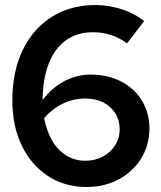

<svg xmlns="http://www.w3.org/2000/svg" viewBox="-20 -731 640 762"><path d="M323 11Q236 11 169.5 -33Q103 -77 66 -154Q29 -231 29 -334Q29 -447 70 -532Q111 -617 185.5 -664Q260 -711 359 -711Q412 -711 464 -694Q516 -677 552 -647L484 -559Q454 -581 421 -592Q388 -603 349 -603Q286 -603 241.5 -571Q197 -539 173.5 -479Q150 -419 149 -334Q185 -382 234.5 -408.5Q284 -435 339 -435Q407 -435 460 -408Q513 -381 543 -332Q573 -283 573 -221Q573 -155 540.5 -102.5Q508 -50 452 -19.5Q396 11 323 11ZM319 -340Q271 -340 229 -319.5Q187 -299 155 -262Q165 -211 187 -173Q209 -135 243 -114Q277 -93 318 -93Q357 -93 388 -109.5Q419 -126 437 -154.5Q455 -183 455 -218Q455 -254 437.5 -281.5Q420 -309 390 -324.5Q360 -340 319 -340Z"/></svg>

Font: Red Hat Text SemiBold
Style: Regular
Weight: 600
Designer: Pentagram, MCKL
Foundry: MCKL
Version: Version 1.030